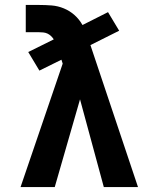

<svg xmlns="http://www.w3.org/2000/svg" viewBox="-20 -755 640 775"><path d="M63 0 233 -498 228 -514 139 -470 94 -545 197 -596Q192 -604 185.5 -610Q179 -616 171.5 -619.5Q164 -623 155 -624Q146 -625 137 -625H84V-735H137Q163 -735 188.5 -733Q214 -731 238 -721Q262 -711 281 -694Q300 -677 313 -654L416 -706L461 -631L345 -573L537 0H399L303 -354L201 0Z"/></svg>

Font: Iosevka Aile Extrabold
Style: Regular
Weight: 800
Designer: Belleve Invis
Foundry: Belleve Invis
Version: Version 27.3.5; ttfautohint (v1.8.4)